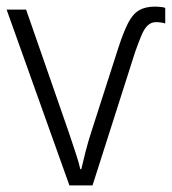

<svg xmlns="http://www.w3.org/2000/svg" viewBox="-20 -561 520 581"><path d="M449 -541Q455 -541 460 -540.5Q465 -540 470 -539.5Q475 -539 480 -537V-490Q474 -492 466.5 -493Q459 -494 452 -494Q438 -494 427.5 -484.5Q417 -475 408.5 -455Q400 -435 389 -404L260 0H190L0 -532H59L188 -161Q200 -125 209.5 -96.5Q219 -68 223 -49H226Q231 -71 238.5 -100.5Q246 -130 256 -161L338 -416Q354 -465 368 -492Q382 -519 401 -530Q420 -541 449 -541Z"/></svg>

Font: Noto Sans Display Light
Style: Regular
Weight: 300
Designer: Monotype Design Team
Foundry: Monotype Imaging Inc.
Version: Version 2.003